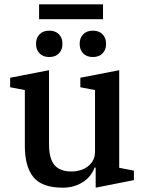

<svg xmlns="http://www.w3.org/2000/svg" viewBox="-20 -857 671 889"><path d="M270 12Q175 12 135 -36.5Q95 -85 95 -182V-440L27 -453V-497L207 -532V-188Q207 -123 232 -93Q257 -63 311 -63Q331 -63 350.5 -68.5Q370 -74 385.5 -85.5Q401 -97 410.5 -114Q420 -131 420 -155V-440L352 -453V-497L532 -532V-80L600 -67V-23L423 12V-81H418Q412 -64 399.5 -47Q387 -30 368.5 -17Q350 -4 325.5 4Q301 12 270 12ZM208 -593Q179 -593 163 -610Q147 -627 147 -652V-656Q147 -681 163 -698Q179 -715 208 -715Q237 -715 253 -698Q269 -681 269 -656V-652Q269 -627 253 -610Q237 -593 208 -593ZM410 -593Q381 -593 365 -610Q349 -627 349 -652V-656Q349 -681 365 -698Q381 -715 410 -715Q439 -715 455 -698Q471 -681 471 -656V-652Q471 -627 455 -610Q439 -593 410 -593ZM161 -837H457V-768H161Z"/></svg>

Font: IBM Plex Serif Medm
Style: Regular
Weight: 500
Designer: Mike Abbink, Paul van der Laan, Pieter van Rosmalen
Foundry: Bold Monday
Version: Version 3.001